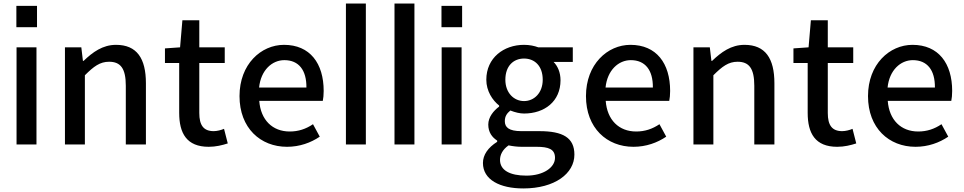

<svg xmlns="http://www.w3.org/2000/svg" viewBox="-20 -814 5415 1079"><path d="M188 -661V-781H72V-661ZM73 -548V-2H185V-548Z M437 -548H345V-2H457V-391C507 -441 542 -467 593 -467C658 -467 687 -429 687 -332V-2H800V-346C800 -486 749 -562 632 -562C557 -562 501 -521 450 -472H446Z M1153 11C1193 11 1229 2 1260 -8L1239 -90C1223 -83 1200 -77 1181 -77C1124 -77 1100 -110 1100 -179V-460H1243V-548H1100V-700H1005L992 -548L907 -542V-460H987V-180C987 -65 1029 11 1153 11Z M1593 11C1664 11 1727 -12 1777 -46L1739 -116C1699 -89 1657 -75 1608 -75C1511 -75 1445 -140 1437 -247H1794C1797 -262 1799 -280 1799 -303C1799 -458 1722 -562 1576 -562C1447 -562 1326 -453 1326 -274C1326 -94 1444 11 1593 11ZM1702 -322H1436C1446 -420 1509 -476 1578 -476C1659 -476 1703 -420 1702 -322Z M2036 -794H1924V-2H2036Z M2309 -794H2197V-2H2309Z M2577 -661V-781H2461V-661ZM2462 -548V-2H2574V-548Z M2921 245C3098 245 3208 161 3208 55C3208 -40 3144 -77 3011 -77H2910C2839 -77 2817 -99 2817 -133C2817 -161 2829 -177 2848 -193C2876 -182 2902 -176 2925 -176C3040 -176 3130 -244 3130 -363C3130 -407 3114 -443 3091 -466H3199V-548H3005C2984 -556 2956 -562 2925 -562C2811 -562 2713 -489 2713 -366C2713 -302 2748 -250 2785 -221V-215C2754 -192 2724 -156 2724 -114C2724 -70 2746 -42 2774 -24V-17C2723 15 2694 56 2694 102C2694 196 2789 245 2921 245ZM2925 -246C2868 -246 2820 -292 2820 -366C2820 -443 2865 -485 2925 -485C2985 -485 3030 -443 3030 -366C3030 -292 2982 -246 2925 -246ZM2938 173C2846 173 2790 143 2790 85C2790 56 2804 27 2838 3C2863 8 2887 11 2912 11H2995C3063 11 3099 24 3099 73C3099 127 3034 173 2938 173Z M3540 11C3611 11 3674 -12 3724 -46L3686 -116C3646 -89 3604 -75 3555 -75C3458 -75 3392 -140 3384 -247H3741C3744 -262 3746 -280 3746 -303C3746 -458 3669 -562 3523 -562C3394 -562 3273 -453 3273 -274C3273 -94 3391 11 3540 11ZM3649 -322H3383C3393 -420 3456 -476 3525 -476C3606 -476 3650 -420 3649 -322Z M3969 -548H3877V-2H3989V-391C4039 -441 4074 -467 4125 -467C4190 -467 4219 -429 4219 -332V-2H4332V-346C4332 -486 4281 -562 4164 -562C4089 -562 4033 -521 3982 -472H3978Z M4685 11C4725 11 4761 2 4792 -8L4771 -90C4755 -83 4732 -77 4713 -77C4656 -77 4632 -110 4632 -179V-460H4775V-548H4632V-700H4537L4524 -548L4439 -542V-460H4519V-180C4519 -65 4561 11 4685 11Z M5125 11C5196 11 5259 -12 5309 -46L5271 -116C5231 -89 5189 -75 5140 -75C5043 -75 4977 -140 4969 -247H5326C5329 -262 5331 -280 5331 -303C5331 -458 5254 -562 5108 -562C4979 -562 4858 -453 4858 -274C4858 -94 4976 11 5125 11ZM5234 -322H4968C4978 -420 5041 -476 5110 -476C5191 -476 5235 -420 5234 -322Z"/></svg>

Font: Bithumb Trading Sans Medium
Style: Regular
Weight: 500
Designer: Ham Hyungwon
Foundry: Bithumb
Version: Version 1.200;FEAKit 1.0